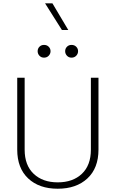

<svg xmlns="http://www.w3.org/2000/svg" viewBox="-20 -1123 691 1148"><path d="M388.2 -943.8H350.1L249.5 -1103H293.5ZM205.1 -816.9Q205.1 -832.5 215.8 -843.5Q226.6 -854.5 243.2 -854.5Q260.3 -854.5 271.2 -843.5Q282.2 -832.5 282.2 -816.9Q282.2 -801.3 271.2 -789.8Q260.3 -778.3 243.2 -778.3Q226.6 -778.3 215.8 -789.8Q205.1 -801.3 205.1 -816.9ZM369.6 -816.9Q369.6 -832.5 380.4 -843.5Q391.1 -854.5 407.7 -854.5Q424.8 -854.5 435.8 -843.5Q446.8 -832.5 446.8 -816.9Q446.8 -801.3 435.8 -789.8Q424.8 -778.3 407.7 -778.3Q391.1 -778.3 380.4 -789.8Q369.6 -801.3 369.6 -816.9ZM523.4 -658.2H568.8V-228.5Q568.8 -117.7 502.7 -56.2Q436.5 5.4 325.2 5.4Q213.9 5.4 148.4 -56.2Q83 -117.7 83 -228.5V-658.2H127.4V-228Q127.4 -134.8 181.4 -83.7Q235.4 -32.7 325.2 -32.7Q415.5 -32.7 469.5 -83.7Q523.4 -134.8 523.4 -228Z"/></svg>

Font: Estedad-FD ExtraLight
Style: Regular
Weight: 200
Designer: Amin Abedi
Version: Version 7.3